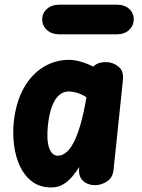

<svg xmlns="http://www.w3.org/2000/svg" viewBox="-20 -814 626 844"><path d="M206 10Q156 10 122 -15.2Q88 -40.5 68.2 -82.2Q48.5 -124 42 -175Q35.5 -226 40.5 -277Q50 -365.5 84.5 -426.8Q119 -488 171 -519.5Q223 -551 284 -551Q299 -551 316.2 -547.5Q333.5 -544 352 -537.5Q370.5 -531 390 -521.5L397.5 -527.5Q407 -535 419.2 -538Q431.5 -541 445 -541Q476.5 -541 500.5 -521.5Q524.5 -502 520.5 -463L479 -66.5Q475.5 -33 450.5 -16.5Q425.5 0 397 0Q366 0 345 -19.2Q324 -38.5 328 -75.5L328.5 -80Q315 -58.5 297.5 -37.8Q280 -17 257.5 -3.5Q235 10 206 10ZM190.5 -262.5Q187.5 -233 188.5 -208.5Q189.5 -184 195.2 -166.2Q201 -148.5 210.8 -139Q220.5 -129.5 234.5 -129.5Q252.5 -129.5 269.8 -143Q287 -156.5 303 -186.2Q319 -216 333.2 -264.8Q347.5 -313.5 359.5 -383.5L360 -386.5Q336.5 -401 317.2 -406.5Q298 -412 282.5 -412Q258.5 -412 239.8 -395.8Q221 -379.5 208.5 -346.5Q196 -313.5 190.5 -262.5ZM242.5 -663Q207.5 -663 186.5 -682Q165.5 -701 165.5 -728.5Q165.5 -756.5 186.5 -775Q207.5 -793.5 242.5 -793.5H492Q527.5 -793.5 547.8 -775Q568 -756.5 568 -728.5Q568 -702 547.8 -682.5Q527.5 -663 492 -663Z"/></svg>

Font: Edu SA Hand
Style: Bold
Weight: 700
Designer: Tina and Corey Anderson, Eben Sorkin, Mirko Velimirovic
Foundry: Google for Education
Version: Version 2.000